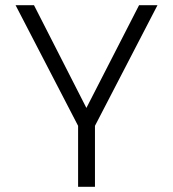

<svg xmlns="http://www.w3.org/2000/svg" viewBox="-20 -720 667 740"><path d="M587 -700 346 -235V0H281V-235L40 -700H111L313 -304L516 -700Z"/></svg>

Font: Kulim Park Light
Style: Regular
Weight: 300
Designer: Noponies / Dale Sattler
Foundry: Noponies
Version: Version 1.000; ttfautohint (v1.8.3)